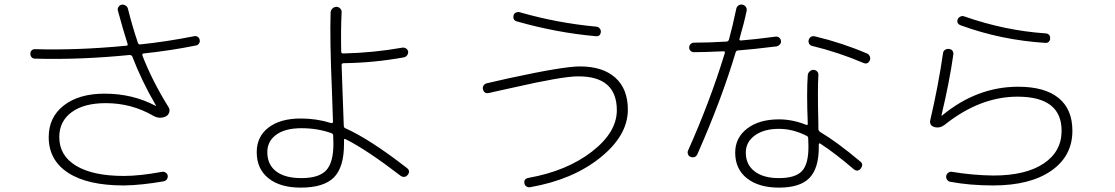

<svg xmlns="http://www.w3.org/2000/svg" viewBox="-20 -813 5040 868"><path d="M137.7 -547.9Q128.9 -547.9 123 -554.2Q117.2 -560.5 117.2 -569.8Q117.2 -579.1 123 -585Q128.9 -590.8 137.7 -590.8Q330.1 -585 551.8 -606.4Q558.6 -606.4 556.6 -615.2Q537.1 -675.8 512.7 -765.6Q510.7 -774.4 516.1 -782.2Q521.5 -790 530.3 -792Q540 -793 548.3 -787.6Q556.6 -782.2 558.6 -772.5Q578.1 -694.3 603.5 -619.1Q606.4 -611.3 614.3 -612.3Q729.5 -624 858.4 -649.4Q867.2 -651.4 874.5 -646Q881.8 -640.6 882.8 -631.8Q884.8 -624 879.4 -616.2Q874 -608.4 866.2 -607.4Q750 -584 628.9 -571.3Q622.1 -571.3 624 -561.5Q668 -447.3 742.2 -328.1Q749 -317.4 745.1 -305.2Q741.2 -293 730.5 -287.1Q702.1 -273.4 673.8 -289.1Q575.2 -346.7 458 -346.7Q359.4 -346.7 303.7 -305.7Q248 -264.6 248 -193.4Q248 -109.4 324.2 -63.5Q400.4 -17.6 540 -17.6Q611.3 -17.6 711.9 -36.1Q720.7 -38.1 729 -32.7Q737.3 -27.3 738.3 -18.1Q739.3 -8.8 733.9 -2Q728.5 4.9 719.7 6.8Q618.2 24.4 540 25.4Q376 25.4 288.1 -31.7Q200.2 -88.9 200.2 -193.4Q200.2 -283.2 268.6 -336.4Q336.9 -389.6 453.1 -389.6Q579.1 -389.6 682.6 -335H685.5Q686.5 -335.9 685.5 -335.9L684.6 -336.9Q620.1 -447.3 578.1 -557.6Q575.2 -563.5 566.4 -564.5Q340.8 -542 137.7 -547.9Z M1188.5 -125Q1188.5 -69.3 1228 -38.6Q1267.6 -7.8 1342.8 -7.8Q1421.9 -7.8 1454.6 -43Q1487.3 -78.1 1487.3 -162.1Q1487.3 -168 1486.8 -181.2Q1486.3 -194.3 1486.3 -200.2Q1486.3 -208 1478.5 -210.9Q1416 -233.4 1342.8 -233.4Q1269.5 -233.4 1229 -204.1Q1188.5 -174.8 1188.5 -125ZM1339.8 35.2Q1246.1 35.2 1193.4 -7.3Q1140.6 -49.8 1140.6 -125Q1140.6 -195.3 1193.8 -236.3Q1247.1 -277.3 1339.8 -277.3Q1411.1 -277.3 1476.6 -256.8Q1484.4 -254.9 1485.4 -262.7Q1484.4 -310.5 1480.5 -405.3Q1470.7 -631.8 1474.6 -756.8Q1475.6 -767.6 1483.4 -774.9Q1491.2 -782.2 1501 -782.2Q1510.7 -782.2 1518.1 -774.4Q1525.4 -766.6 1524.4 -756.8Q1520.5 -680.7 1522.5 -580.1Q1522.5 -571.3 1531.2 -571.3Q1667 -574.2 1799.8 -597.7Q1808.6 -598.6 1815.9 -593.8Q1823.2 -588.9 1825.2 -580.1Q1826.2 -571.3 1820.8 -563.5Q1815.4 -555.7 1805.7 -553.7Q1672.9 -529.3 1533.2 -527.3Q1524.4 -527.3 1524.4 -518.6Q1526.4 -442.4 1528.3 -406.2Q1534.2 -250 1534.2 -244.1Q1534.2 -236.3 1541 -233.4Q1652.3 -183.6 1819.3 -53.7Q1836.9 -40 1823.2 -22.5Q1810.5 -6.8 1792 -17.6Q1639.6 -134.8 1543 -183.6Q1535.2 -187.5 1535.2 -179.7V-162.1Q1535.2 -56.6 1489.3 -10.7Q1443.4 35.2 1339.8 35.2Z M2190.4 -392.6Q2168.9 -387.7 2163.1 -410.2Q2161.1 -418.9 2166.5 -426.8Q2171.9 -434.6 2180.7 -436.5L2279.3 -459Q2526.4 -512.7 2601.6 -512.7Q2705.1 -512.7 2761.7 -461.9Q2818.4 -411.1 2818.4 -317.4Q2818.4 -200.2 2693.4 -100.1Q2568.4 0 2377 33.2Q2368.2 35.2 2359.9 29.8Q2351.6 24.4 2350.6 14.6Q2347.7 -4.9 2369.1 -8.8Q2543 -40 2655.8 -127.4Q2768.6 -214.8 2768.6 -314.5Q2768.6 -468.8 2592.8 -467.8Q2522.5 -467.8 2299.8 -417Q2296.9 -416 2277.8 -412.1Q2258.8 -408.2 2231.4 -401.9Q2204.1 -395.5 2190.4 -392.6ZM2329.1 -757.8Q2498 -709 2676.8 -692.4Q2685.5 -691.4 2691.4 -684.1Q2697.3 -676.8 2696.3 -668Q2693.4 -646.5 2672.9 -649.4Q2497.1 -665 2318.4 -715.8Q2296.9 -720.7 2301.8 -743.2Q2303.7 -752 2312 -755.9Q2320.3 -759.8 2329.1 -757.8Z M3626 -199.2Q3564.5 -230.5 3501 -230.5Q3433.6 -230.5 3392.6 -200.7Q3351.6 -170.9 3351.6 -123Q3351.6 -69.3 3391.1 -38.6Q3430.7 -7.8 3501 -7.8Q3575.2 -7.8 3605 -39.1Q3634.8 -70.3 3634.8 -147.5V-153.3Q3634.8 -159.2 3634.3 -168.5Q3633.8 -177.7 3633.8 -187Q3633.8 -196.3 3626 -199.2ZM3303.7 -123Q3303.7 -190.4 3357.9 -231.9Q3412.1 -273.4 3502 -273.4Q3562.5 -273.4 3624 -249Q3631.8 -245.1 3631.8 -253.9Q3626 -396.5 3631.8 -473.6Q3632.8 -483.4 3641.1 -490.7Q3649.4 -498 3659.2 -497.1Q3668.9 -496.1 3674.8 -489.3Q3680.7 -482.4 3679.7 -471.7Q3675.8 -414.1 3679.7 -252.9V-230.5Q3679.7 -221.7 3688.5 -215.8Q3761.7 -172.9 3869.1 -83Q3885.7 -70.3 3871.1 -50.8Q3857.4 -34.2 3839.8 -47.9Q3752.9 -122.1 3689.5 -163.1Q3682.6 -168 3681.6 -160.2V-147.5Q3681.6 -51.8 3639.2 -8.3Q3596.7 35.2 3502 35.2Q3410.2 35.2 3356.9 -6.8Q3303.7 -48.8 3303.7 -123ZM3102.5 -103.5Q3093.8 -106.4 3090.3 -115.7Q3086.9 -125 3090.8 -132.8Q3191.4 -358.4 3256.8 -573.2Q3258.8 -581.1 3251 -581.1Q3161.1 -577.1 3117.2 -577.1Q3108.4 -577.1 3102.1 -583Q3095.7 -588.9 3095.7 -598.1Q3095.7 -607.4 3102.1 -613.8Q3108.4 -620.1 3117.2 -620.1Q3182.6 -620.1 3263.7 -625Q3272.5 -625 3275.4 -633.8Q3293 -698.2 3308.6 -773.4Q3310.5 -783.2 3318.8 -788.6Q3327.1 -793.9 3336.9 -792Q3345.7 -790 3351.6 -782.2Q3357.4 -774.4 3355.5 -764.6Q3344.7 -711.9 3323.2 -637.7Q3321.3 -629.9 3329.1 -629.9Q3390.6 -634.8 3487.3 -647.5Q3496.1 -648.4 3502.9 -642.6Q3509.8 -636.7 3510.7 -627.9Q3511.7 -619.1 3506.3 -612.8Q3501 -606.4 3492.2 -603.5Q3381.8 -589.8 3317.4 -585Q3308.6 -585 3305.7 -576.2Q3242.2 -363.3 3133.8 -118.2Q3125 -96.7 3102.5 -103.5ZM3901.4 -570.3Q3909.2 -566.4 3912.6 -557.1Q3916 -547.9 3912.1 -540Q3903.3 -520.5 3883.8 -528.3Q3771.5 -576.2 3651.4 -605.5Q3642.6 -607.4 3638.2 -615.2Q3633.8 -623 3635.7 -631.8Q3642.6 -653.3 3665 -648.4Q3788.1 -619.1 3901.4 -570.3Z M4205.1 -238.3Q4180.7 -245.1 4185.5 -269.5Q4221.7 -423.8 4243.2 -572.3Q4244.1 -582 4252 -587.4Q4259.8 -592.8 4270 -591.8Q4280.3 -590.8 4285.6 -584Q4291 -577.1 4290 -567.4Q4272.5 -443.4 4236.3 -292Q4236.3 -290 4237.3 -290Q4238.3 -290 4238.3 -290.5Q4238.3 -291 4239.3 -291Q4396.5 -420.9 4583 -420.9Q4703.1 -420.9 4765.6 -370.1Q4828.1 -319.3 4828.1 -221.7Q4828.1 -107.4 4732.4 -41Q4636.7 25.4 4469.7 25.4Q4364.3 25.4 4276.4 8.8Q4267.6 7.8 4261.7 -0.5Q4255.9 -8.8 4257.8 -17.6Q4258.8 -26.4 4267.1 -32.2Q4275.4 -38.1 4284.2 -36.1Q4378.9 -20.5 4470.7 -19.5Q4617.2 -19.5 4698.2 -73.7Q4779.3 -127.9 4779.3 -221.7Q4779.3 -376 4580.1 -376Q4410.2 -376 4251 -249Q4229.5 -232.4 4205.1 -238.3ZM4337.9 -739.3Q4521.5 -674.8 4707 -662.1Q4728.5 -660.2 4727.5 -638.7Q4727.5 -629.9 4721.2 -624Q4714.8 -618.2 4706.1 -619.1Q4505.9 -631.8 4324.2 -698.2Q4302.7 -706.1 4309.6 -725.6Q4312.5 -733.4 4321.3 -737.8Q4330.1 -742.2 4337.9 -739.3Z"/></svg>

Font: Rounded Mgen+ 2m light
Style: Regular
Weight: 200
Designer: [Source Han Sans]
Ryoko NISHIZUKA  (kana & ideographs); Paul D. Hunt (Latin, Greek & Cyrillic); Wenlong ZHANG  (bopomofo
Version: Version 1.059.20150602